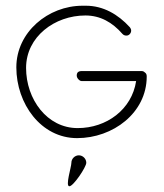

<svg xmlns="http://www.w3.org/2000/svg" viewBox="-20 -487 572 670"><path d="M281.1 81C281.1 67 269.1 55 255.1 55C241.1 55 229.1 67 229.1 81C229.1 96 207.1 163 222.1 163C236.1 163 281.1 96 281.1 81ZM268 -467C148 -467 37 -375 37 -252C37 -125 123 -5 249 -5C374 -5 492 -93 492 -220C492 -225 491 -230 487 -233C484 -236 480 -239 475 -239H265C259 -239 254 -238 250 -233C247 -227 247 -221 250 -215C253 -210 259 -204 265 -204H455C440 -105 352 -40 251 -40C144 -40 71 -141 71 -250C71 -359 171 -433 278 -433C330 -433 372 -409 407 -369C411 -364 418 -362 424 -363C430 -364 435 -369 437 -375C439 -381 437 -387 433 -392C392 -437 340 -467 280 -467Z"/></svg>

Font: LetsTrace
Style: basic
Weight: 500
Version: Version 002.000